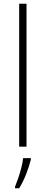

<svg xmlns="http://www.w3.org/2000/svg" viewBox="-20 -780 242 1021"><path d="M121 0H82V-760H121ZM144 69Q135 105 119 146Q103 187 82 221H60V213Q67 196 76.5 168.5Q86 141 93.5 111.5Q101 82 103 61H144Z"/></svg>

Font: Noto Sans Ethiopic SemiCondensed ExtraLight
Style: Regular
Weight: 200
Width: 4
Designer: Monotype Design Team
Foundry: Monotype Imaging Inc.
Version: Version 2.102; ttfautohint (v1.8.4.7-5d5b)